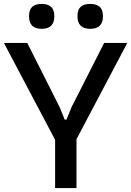

<svg xmlns="http://www.w3.org/2000/svg" viewBox="-21 -959 669 979"><path d="M260 -246 -1 -740H118L283 -413L309 -349H318L344 -413L510 -740H628L369 -249V0H260ZM191 -812Q127 -812 127 -876Q127 -909 143 -924Q159 -939 191 -939Q223 -939 239.5 -924Q256 -909 256 -876Q256 -812 191 -812ZM439 -812Q374 -812 374 -876Q374 -909 390 -924Q406 -939 439 -939Q471 -939 487.5 -924Q504 -909 504 -876Q504 -812 439 -812Z"/></svg>

Font: Encode Sans Narrow
Style: Medium
Weight: 500
Designer: Pablo Impallari, Andres Torresi
Foundry: Pablo Impallari, Andres Torresi
Version: Version 1.000; ttfautohint (v1.00) -l 8 -r 50 -G 200 -x 14 -